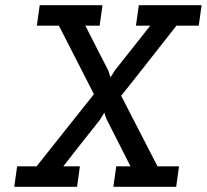

<svg xmlns="http://www.w3.org/2000/svg" viewBox="-20 -720 797 740"><path d="M133 -700H375L364 -621H309Q331 -577 353 -534.5Q375 -492 397 -449L406 -422L423 -449L559 -621H504L515 -700H757L746 -621H660Q606 -553 553.5 -485.5Q501 -418 447 -351Q482 -282 517 -215Q552 -148 587 -79H670L659 0H417L428 -79H483L392 -258Q389 -265 386.5 -272Q384 -279 382 -286L365 -258Q329 -213 294 -168.5Q259 -124 224 -79H288L277 0H35L46 -79H121L342 -357L207 -621H122Z"/></svg>

Font: Josefin Slab
Style: Bold Italic
Weight: 700
Italic angle: -12°
Designer: Santiago Orozco
Foundry: Typemade
Version: Version 2.000